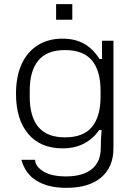

<svg xmlns="http://www.w3.org/2000/svg" viewBox="-20 -730 657 924"><path d="M299 174Q212 174 156.5 140Q101 106 83 39H149Q149 70 188 94.5Q227 119 298 119Q378 119 421.5 84Q465 49 465 -18Q465 -43 466 -62Q467 -81 469 -104H457Q428 -62 384 -39Q340 -16 281 -16Q175 -16 116 -85.5Q57 -155 57 -279Q57 -361 83.5 -420Q110 -479 160.5 -511.5Q211 -544 281 -544Q341 -544 384.5 -519.5Q428 -495 459 -446H471V-534H526V-17Q526 74 467 124Q408 174 299 174ZM293 -69Q381 -69 422.5 -119Q464 -169 464 -265V-293Q464 -389 422.5 -439Q381 -489 293 -489Q206 -489 164.5 -439Q123 -389 123 -293V-265Q123 -169 164.5 -119Q206 -69 293 -69ZM250 -635V-710H328V-635Z"/></svg>

Font: Mozilla Text ExtraLight
Style: Regular
Weight: 200
Designer: Studio DRAMA
Foundry: Studio DRAMA
Version: Version 1.000